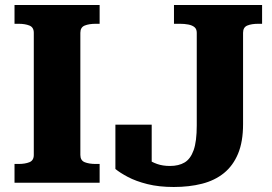

<svg xmlns="http://www.w3.org/2000/svg" viewBox="-20 -730 1088 767"><path d="M115 -111V-599Q115 -621 97.5 -628Q80 -635 54 -635H38V-710H378V-635H363Q336 -635 318.5 -628Q301 -621 301 -599V-111Q301 -89 318.5 -82Q336 -75 363 -75H378V0H38V-75H54Q80 -75 97.5 -82Q115 -89 115 -111ZM675 -710H1027V-635H1012Q985 -635 968 -628Q951 -621 951 -599V-234Q951 -164 931 -116Q911 -68 874.5 -38.5Q838 -9 787 4Q736 17 674 17Q615 17 569 5.5Q523 -6 491 -23Q459 -40 441 -55V-232H586V-61Q568 -66 554.5 -76.5Q541 -87 533.5 -98Q526 -109 527 -115.5Q528 -122 540 -119Q551 -108 568 -95.5Q585 -83 607.5 -75Q630 -67 659 -67Q694 -67 717.5 -81Q741 -95 753.5 -130Q766 -165 766 -229V-599Q766 -614 757 -621.5Q748 -629 732.5 -632Q717 -635 699 -635H675Z"/></svg>

Font: Roboto Serif
Style: Bold
Weight: 700
Designer: Greg Gazdowicz
Foundry: Commercial Type
Version: Version 1.008